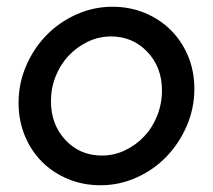

<svg xmlns="http://www.w3.org/2000/svg" viewBox="-20 -539 631 569"><path d="M35 -234Q35 -292 57.5 -344Q80 -396 117.5 -434.5Q155 -473 206 -496Q257 -519 313 -519Q365 -519 409.5 -500.5Q454 -482 486.5 -449.5Q519 -417 537.5 -372.5Q556 -328 556 -276Q556 -218 533.5 -166Q511 -114 473.5 -75Q436 -36 385 -13Q334 10 278 10Q226 10 181.5 -8.5Q137 -27 104.5 -59.5Q72 -92 53.5 -137Q35 -182 35 -234ZM282 -78Q318 -78 350.5 -93.5Q383 -109 407.5 -135Q432 -161 446 -196.5Q460 -232 460 -271Q460 -340 416.5 -385.5Q373 -431 309 -431Q273 -431 240.5 -415.5Q208 -400 183.5 -374Q159 -348 145 -313Q131 -278 131 -239Q131 -170 174 -124Q217 -78 282 -78Z"/></svg>

Font: Red Hat Display Medium
Style: Italic
Weight: 500
Italic angle: -12°
Designer: Pentagram / MCKL
Foundry: Pentagram / MCKL
Version: Version 1.003; Red Hat Display Medium Italic